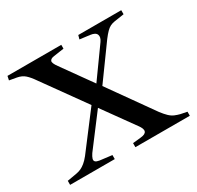

<svg xmlns="http://www.w3.org/2000/svg" viewBox="-123 -647 802 782"><g transform="rotate(-30 277.5 -256.0)"><path d="M-3 0V-19L43 -27Q54 -29 64 -33.5Q74 -38 85 -47Q96 -56 108 -71L235 -238L93 -436Q78 -458 64 -470.5Q50 -483 28 -487L-6 -493L-2 -512H251V-494L203 -487Q187 -485 183 -476Q179 -467 196 -444L296 -304L395 -442Q407 -459 402 -472Q397 -485 373 -488L326 -494L331 -512H533V-493L487 -486Q475 -484 466 -479.5Q457 -475 447.5 -465.5Q438 -456 425 -439L312 -283L459 -76Q472 -59 483 -48.5Q494 -38 506 -33Q518 -28 530 -25L560 -19V0H304V-19L342 -23Q365 -25 369 -36.5Q373 -48 357 -69L252 -215L140 -67Q132 -55 129.5 -46.5Q127 -38 132 -33Q137 -28 150 -26L207 -19V0Z"/></g></svg>

Font: Literata 60pt
Style: Regular
Weight: 400
Designer: Latin by Veronika Burian and Jose Scaglione. Greek by Irene Vlachou. Cyrillic by Vera Evstafieva.
Foundry: TypeTogether
Version: Version 3.002